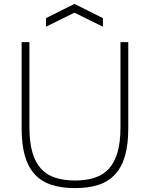

<svg xmlns="http://www.w3.org/2000/svg" viewBox="-20 -955 769 985"><path d="M365 10Q295 10 243.5 -7Q192 -24 158 -61Q124 -98 107.5 -156Q91 -214 91 -296V-739H131V-301Q131 -226 146 -174Q161 -122 190 -90Q219 -58 263 -43.5Q307 -29 365 -29Q423 -29 466.5 -43.5Q510 -58 539 -90Q568 -122 583 -174Q598 -226 598 -301V-739H638V-296Q638 -214 621.5 -156Q605 -98 571 -61Q537 -24 486 -7Q435 10 365 10ZM216 -862 362 -935 508 -862V-818L362 -890L216 -818Z"/></svg>

Font: Encode Sans Normal
Style: Thin
Weight: 100
Designer: Pablo Impallari, Andres Torresi
Foundry: Pablo Impallari, Andres Torresi
Version: Version 1.000; ttfautohint (v1.00) -l 8 -r 50 -G 200 -x 14 -